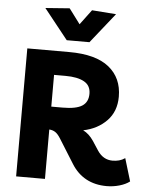

<svg xmlns="http://www.w3.org/2000/svg" viewBox="-62 -1001 821 1061"><g transform="rotate(5 348.5 -470.5)"><path d="M659 -153 697 -27Q675 -10 640.5 0Q606 10 570 10Q505 10 456 -16.5Q407 -43 375 -94L290 -230Q275 -254 260.5 -263.5Q246 -273 227 -274V0H67V-710H300Q447 -710 520.5 -651Q594 -592 594 -488Q594 -406 543.5 -354Q493 -302 414 -286Q447 -270 472 -233L506 -181Q538 -133 590 -133Q609 -133 626 -137.5Q643 -142 659 -153ZM291 -577H227V-401H290Q365 -401 398 -422.5Q431 -444 431 -490Q431 -536 394 -556.5Q357 -577 291 -577ZM280 -774 147 -941 281 -951 343 -868 405 -951 539 -941 406 -774Z"/></g></svg>

Font: Livvic
Style: Bold
Weight: 700
Designer: Jacques Le Bailly, Baron von Fonthausen
Version: Version 1.001; ttfautohint (v1.8.2)